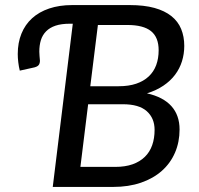

<svg xmlns="http://www.w3.org/2000/svg" viewBox="-20 -737 785 757"><path d="M188 0 267 -643.5H256Q222 -643.5 199 -635.8Q176 -628 161.8 -613.5Q147.5 -599 141.2 -578.8Q135 -558.5 135 -533.5Q135 -526 135.8 -517.2Q136.5 -508.5 137 -503Q138.5 -493 134.8 -484.2Q131 -475.5 116.5 -471.5L58 -458.5Q54 -474.5 52 -491.8Q50 -509 50 -524Q50 -568.5 64.5 -604.2Q79 -640 106.5 -665Q134 -690 174 -703.5Q214 -717 264.5 -717H491.5Q548 -717 588.8 -705.8Q629.5 -694.5 655.8 -673.5Q682 -652.5 694.2 -622.8Q706.5 -593 706.5 -556Q706.5 -524.5 697.5 -495.5Q688.5 -466.5 670.2 -442.2Q652 -418 624.2 -399.2Q596.5 -380.5 559.5 -369Q623.5 -354.5 655.8 -318.5Q688 -282.5 688 -226.5Q688 -177 670 -135.2Q652 -93.5 618.2 -63.5Q584.5 -33.5 536 -16.8Q487.5 0 426 0ZM327.5 -326 297 -79H434.5Q473.5 -79 502.5 -89.2Q531.5 -99.5 551 -118.5Q570.5 -137.5 580 -164.5Q589.5 -191.5 589.5 -225Q589.5 -271 558.8 -298.5Q528 -326 464.5 -326ZM336 -397H448Q487.5 -397 517 -407Q546.5 -417 566.2 -435.5Q586 -454 595.8 -480.2Q605.5 -506.5 605.5 -539Q605.5 -590 575.5 -614.2Q545.5 -638.5 482 -638.5H366Z"/></svg>

Font: Lato Medium
Style: Italic
Weight: 500
Italic angle: -7°
Designer: Lukasz Dziedzic
Foundry: tyPoland Lukasz Dziedzic
Version: Version 2.006; 2014-01-15